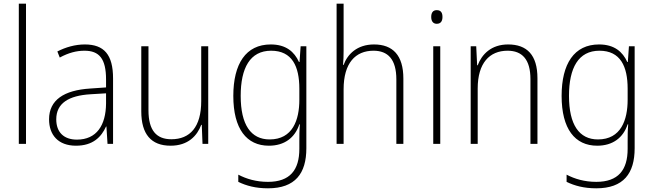

<svg xmlns="http://www.w3.org/2000/svg" viewBox="-20 -831 3543 1041"><path d="M121 -51V-811H82V-51Z M440 -590C387 -590 336 -575 291 -552L304 -519C352 -545 395 -556 438 -556C518 -556 555 -513 555 -400V-357L469 -351C327 -342 246 -289 246 -184C246 -100 295 -41 392 -41C484 -41 529 -88 555 -145H557L563 -51H593V-406C593 -535 544 -590 440 -590ZM472 -320 555 -325V-270C554 -152 504 -74 397 -74C326 -74 285 -114 285 -184C285 -271 352 -313 472 -320Z M1109 -580H1071V-283C1071 -142 1010 -76 909 -76C828 -76 785 -124 785 -233V-580H746V-227C746 -104 799 -41 905 -41C1000 -41 1049 -95 1071 -154H1074L1078 -51H1109Z M1448 -590C1313 -590 1245 -485 1245 -311C1245 -132 1317 -41 1438 -41C1522 -41 1579 -84 1603 -157H1606C1603 -122 1603 -95 1603 -63V-24C1603 91 1552 155 1433 155C1369 155 1316 139 1272 116V155C1315 176 1366 190 1433 190C1581 190 1641 109 1641 -27V-580H1610L1604 -495H1601C1576 -550 1531 -590 1448 -590ZM1450 -556C1564 -556 1603 -471 1603 -350V-290C1603 -181 1567 -75 1442 -75C1340 -75 1285 -155 1285 -311C1285 -463 1336 -556 1450 -556Z M1843 -555V-811H1805V-51H1843V-347C1843 -489 1907 -556 2005 -556C2083 -556 2129 -510 2129 -400V-51H2167V-405C2167 -531 2110 -590 2008 -590C1916 -590 1864 -537 1843 -479H1840C1842 -505 1843 -525 1843 -555Z M2348 -776C2326 -776 2318 -760 2318 -739C2318 -718 2327 -702 2348 -702C2370 -702 2379 -717 2379 -739C2379 -760 2372 -776 2348 -776ZM2367 -580H2329V-51H2367Z M2735 -590C2643 -590 2592 -536 2570 -477H2567L2562 -580H2532V-51H2570V-351C2570 -489 2634 -556 2732 -556C2811 -556 2856 -509 2856 -402V-51H2894V-407C2894 -533 2837 -590 2735 -590Z M3228 -590C3093 -590 3025 -485 3025 -311C3025 -132 3097 -41 3218 -41C3302 -41 3359 -84 3383 -157H3386C3383 -122 3383 -95 3383 -63V-24C3383 91 3332 155 3213 155C3149 155 3096 139 3052 116V155C3095 176 3146 190 3213 190C3361 190 3421 109 3421 -27V-580H3390L3384 -495H3381C3356 -550 3311 -590 3228 -590ZM3230 -556C3344 -556 3383 -471 3383 -350V-290C3383 -181 3347 -75 3222 -75C3120 -75 3065 -155 3065 -311C3065 -463 3116 -556 3230 -556Z"/></svg>

Font: Noto Sans Tamil UI SemiCondensed ExtraLight
Style: Regular
Weight: 200
Width: 4
Designer: Jelle Bosma - Monotype Design Team
Foundry: Monotype Imaging Inc.
Version: Version 2.004